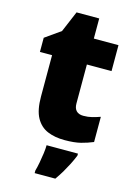

<svg xmlns="http://www.w3.org/2000/svg" viewBox="-131 -733 722 1023"><g transform="rotate(15 230.0 -221.5)"><path d="M337 -141Q363 -141 384.5 -146.5Q406 -152 429 -160V-21Q398 -8 363 1Q328 10 274 10Q220 10 179.5 -7Q139 -24 116 -65.5Q93 -107 93 -182V-410H26V-488L111 -548L160 -664H285V-553H421V-410H285V-195Q285 -168 298.5 -154.5Q312 -141 337 -141ZM362 72Q351 99 339 122.5Q327 146 313 170Q299 194 280 221H166V207Q172 186 177 159Q182 132 185.5 106Q189 80 189 61H362Z"/></g></svg>

Font: Noto Sans Armenian Black
Style: Regular
Weight: 900
Version: Version 2.007